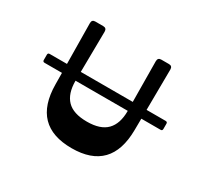

<svg xmlns="http://www.w3.org/2000/svg" viewBox="-170 -1117 1482 1385"><g transform="rotate(30 571.0 -424.5)"><path d="M346 -422V-420Q346 -315 398 -261Q450 -207 564 -207Q676 -207 728.5 -261Q781 -315 781 -420V-422ZM1054 -496Q1069 -496 1069 -481V-437Q1069 -422 1054 -422H894L893 -326Q890 14 564 14Q237 14 234 -326L233 -422H88Q73 -422 73 -437V-481Q73 -496 88 -496H232L228 -834Q228 -863 256 -863H322Q351 -863 351 -833L347 -496H780L777 -833Q777 -863 805 -863H870Q898 -863 898 -834L895 -496Z"/></g></svg>

Font: OpenDyslexic 3
Style: Regular
Weight: 400
Designer: Abelardo Gonzalez
Version: Version 1.000;PS 001.001;hotconv 1.0.56